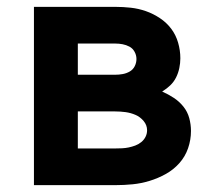

<svg xmlns="http://www.w3.org/2000/svg" viewBox="-20 -540 640 560"><path d="M79 0V-520H316Q339 -520 361.5 -517.5Q384 -515 405.5 -507.5Q427 -500 446.5 -487Q466 -474 479.5 -456Q493 -438 499.5 -415.5Q506 -393 506 -370Q506 -356 503 -341.5Q500 -327 493.5 -314Q487 -301 476.5 -291Q466 -281 453 -273Q471 -265 487 -254.5Q503 -244 515 -229Q527 -214 532 -195.5Q537 -177 537 -158Q537 -132 528.5 -107.5Q520 -83 503 -64Q486 -45 463.5 -32.5Q441 -20 416.5 -12.5Q392 -5 367 -2.5Q342 0 316 0ZM207 -322H316Q327 -322 338 -324Q349 -326 358.5 -331.5Q368 -337 373 -347Q378 -357 378 -368Q378 -379 372.5 -389Q367 -399 357.5 -404Q348 -409 337.5 -411Q327 -413 316 -413H207ZM207 -107H316Q326 -107 336 -107.5Q346 -108 355.5 -110Q365 -112 374.5 -115.5Q384 -119 392 -125.5Q400 -132 404.5 -141Q409 -150 409 -160Q409 -175 399 -187Q389 -199 375 -205Q361 -211 346 -213Q331 -215 316 -215H207Z"/></svg>

Font: Iosevka Custom XBdEx
Style: Regular
Weight: 800
Width: 7
Monospace: yes
Designer: Belleve Invis
Foundry: Belleve Invis
Version: Version 11.2.4; ttfautohint (v1.8.4)